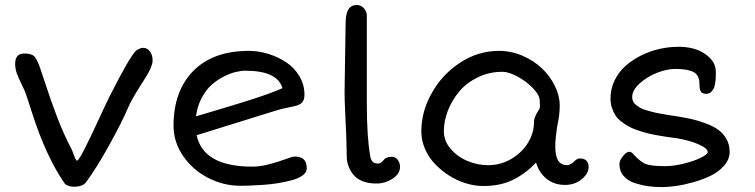

<svg xmlns="http://www.w3.org/2000/svg" viewBox="-20 -742 3065 779"><path d="M242.7 2.9Q167 -106.4 110.4 -283.2Q89.4 -350.1 80.6 -372.6Q76.2 -383.3 64.9 -405.8Q53.7 -428.2 47.6 -446.3Q41.5 -464.4 41.5 -482.9Q41.5 -524.9 78.1 -524.9Q106.9 -524.9 118.2 -514.2Q129.4 -503.4 141.1 -470.7Q145.5 -458 162.4 -407.5Q179.2 -356.9 187 -334.5Q194.8 -312 210.2 -271.2Q225.6 -230.5 240.5 -197.8Q255.4 -165 272 -133.3Q273.4 -130.4 277.6 -118.4Q281.7 -106.4 285.4 -98.4Q289.1 -90.3 292.5 -90.3Q299.3 -90.3 325 -141.4Q350.6 -192.4 383.3 -263.4Q416 -334.5 423.8 -349.1Q506.8 -513.7 532.2 -536.6Q548.8 -547.9 560.1 -547.9Q577.6 -547.9 588.4 -533.4Q599.1 -519 599.1 -496.6Q599.1 -484.4 591.6 -466.8Q584 -449.2 576.9 -437.5Q569.8 -425.8 552.7 -398.9Q513.7 -337.9 502 -310.1Q474.6 -245.6 421.4 -150.1Q368.2 -54.7 328.6 -2Q315.4 15.6 278.3 15.6Q267.6 15.6 256.6 11.5Q245.6 7.3 242.7 2.9Z M684.1 -231.9Q684.1 -372.6 764.2 -454.1Q844.2 -535.6 990.2 -535.6Q1029.3 -535.6 1068.6 -523.4Q1107.9 -511.2 1140.9 -489.5Q1173.8 -467.8 1194.6 -433.1Q1215.3 -398.4 1215.3 -357.9Q1215.3 -337.4 1206.3 -327.1Q1197.3 -316.9 1179.7 -312.5Q1173.3 -310.5 1147.7 -305.4Q1122.1 -300.3 1104.5 -294.9L777.8 -193.4Q805.2 -65.9 1003.9 -65.9Q1036.6 -65.9 1074.5 -76.2Q1112.3 -86.4 1139.9 -96.7Q1167.5 -106.9 1174.8 -106.9Q1200.7 -106.9 1212.6 -95.2Q1224.6 -83.5 1224.6 -58.6Q1224.6 -43 1208.5 -30.8Q1192.4 -18.6 1165.3 -11.2Q1138.2 -3.9 1109.1 1Q1080.1 5.9 1046.6 8.1Q1013.2 10.3 992.7 11Q972.2 11.7 954.6 11.7Q886.7 11.7 824.5 -20.3Q762.2 -52.2 723.1 -108.9Q684.1 -165.5 684.1 -231.9ZM775.4 -270Q777.8 -271 836.7 -288.3Q895.5 -305.7 920.9 -313.5Q946.3 -321.3 994.4 -336.4Q1042.5 -351.6 1074 -363.3Q1105.5 -375 1126 -384.3Q1105.5 -455.1 975.6 -455.1Q957.5 -455.1 935.3 -449.7Q913.1 -444.3 886.5 -430.7Q859.9 -417 837.6 -397Q815.4 -377 797.9 -343.8Q780.3 -310.5 775.4 -270Z M1388.7 -86.4Q1386.2 -97.2 1386.2 -136.7Q1386.2 -174.3 1381.6 -260.3Q1377 -346.2 1378.4 -394.5L1382.3 -649.4Q1382.3 -721.7 1427.2 -721.7Q1444.8 -721.7 1456.5 -708.3Q1468.3 -694.8 1468.3 -680.2V-321.8Q1468.3 -185.1 1482.4 -106.9Q1486.8 -78.6 1512.7 -78.6Q1523.9 -78.6 1532.2 -87.9Q1537.6 -94.2 1540.8 -97.2Q1543.9 -100.1 1551.3 -103Q1558.6 -106 1568.4 -106Q1584.5 -106 1593.8 -93.5Q1603 -81.1 1603 -64.9Q1603 -36.6 1572.8 -17.1Q1542.5 2.4 1511.2 2.4Q1409.2 4.9 1388.7 -86.4Z M1689.5 -208Q1689.5 -290.5 1731.9 -364.3Q1772.9 -439 1846.2 -487.3Q1919.4 -535.6 2004.9 -535.6Q2053.7 -535.6 2099.9 -515.9Q2146 -496.1 2178.7 -464.8Q2211.4 -433.6 2231.2 -393.6Q2251 -353.5 2251 -313.5Q2251 -276.4 2241.7 -234.9Q2232.9 -178.7 2232.9 -150.4Q2232.9 -107.4 2245.4 -89.6Q2257.8 -71.8 2281.7 -71.8Q2287.6 -71.8 2296.6 -77.1Q2305.7 -82.5 2308.1 -85.4Q2313.5 -90.8 2315.4 -92.5Q2317.4 -94.2 2322.3 -96.7Q2327.1 -99.1 2332.5 -99.1Q2368.2 -99.1 2368.2 -63.5Q2368.2 -38.1 2340.1 -14.9Q2312 8.3 2272 8.3Q2229.5 8.3 2198.7 -15.6Q2168 -39.6 2154.8 -82Q2112.8 -38.1 2062 -12.7Q2011.2 12.7 1940.9 12.7Q1906.2 12.7 1870.1 1.7Q1834 -9.3 1802 -29.8Q1770 -50.3 1744.6 -76.9Q1719.2 -103.5 1704.3 -137.9Q1689.5 -172.4 1689.5 -208ZM1780.8 -209Q1780.8 -170.4 1808.6 -137.9Q1836.4 -105.5 1877.2 -88.6Q1918 -71.8 1960 -71.8Q2012.7 -71.8 2056.4 -98.4Q2100.1 -125 2123.3 -164.6Q2146.5 -204.1 2146.5 -245.1Q2146.5 -251.5 2147.7 -257.6Q2148.9 -263.7 2151.9 -270Q2154.8 -276.4 2156.5 -280Q2158.2 -283.7 2162.8 -290.8Q2167.5 -297.9 2168.5 -299.8Q2170.4 -302.7 2170.7 -310.1Q2170.9 -317.4 2170.2 -326.2Q2169.4 -335 2169.4 -335.4Q2169.4 -356 2143.1 -383.5Q2116.7 -411.1 2080.6 -430.9Q2044.4 -450.7 2018.6 -450.7Q1965.3 -450.7 1919.2 -428.5Q1873 -406.2 1843.5 -371.1Q1814 -335.9 1797.4 -293.5Q1780.8 -251 1780.8 -209Z M2493.2 -76.7Q2493.2 -93.8 2512.9 -114.7Q2532.7 -135.7 2548.3 -118.2Q2578.6 -84 2601.8 -75.9Q2625 -67.9 2678.2 -67.9Q2714.4 -67.9 2756.3 -78.6Q2798.3 -89.4 2825 -102.8Q2851.6 -116.2 2851.6 -124.5Q2851.6 -140.1 2814.9 -156.2Q2778.3 -172.4 2725.6 -181.2Q2700.7 -184.6 2684.3 -186.8Q2668 -189 2643.6 -193.6Q2619.1 -198.2 2602.3 -202.6Q2585.4 -207 2564.5 -214.4Q2543.5 -221.7 2529.3 -229.7Q2515.1 -237.8 2500.2 -249.3Q2485.4 -260.7 2476.8 -274.2Q2468.3 -287.6 2462.6 -304.9Q2457 -322.3 2457 -342.3Q2457 -380.9 2473.1 -414.8Q2489.3 -448.7 2516.6 -473.4Q2543.9 -498 2579.6 -516.1Q2615.2 -534.2 2654.5 -543.2Q2693.8 -552.2 2733.4 -552.2Q2799.8 -552.2 2842 -522.2Q2884.3 -492.2 2884.3 -451.7Q2884.3 -441.9 2884.3 -438.2Q2884.3 -434.6 2883.8 -424.1Q2883.3 -413.6 2882.3 -408.4Q2881.3 -403.3 2879.6 -394.5Q2877.9 -385.7 2874.8 -381.1Q2871.6 -376.5 2867.4 -371.1Q2863.3 -365.7 2857.2 -363.5Q2851.1 -361.3 2843.8 -361.3Q2835 -361.3 2829.1 -365Q2823.2 -368.7 2821 -375.7Q2818.8 -382.8 2818.4 -388.2Q2817.9 -393.6 2817.9 -401.4Q2817.9 -437 2793.9 -449.7Q2770 -462.4 2719.2 -462.4Q2686.5 -462.4 2646.2 -446.8Q2606 -431.2 2575.4 -403.6Q2544.9 -376 2544.9 -347.7Q2544.9 -338.4 2548.6 -330.6Q2552.2 -322.8 2560.5 -316.4Q2568.8 -310.1 2576.9 -304.9Q2585 -299.8 2600.3 -295.4Q2615.7 -291 2626.2 -288.1Q2636.7 -285.2 2656.7 -281.5Q2676.8 -277.8 2687.7 -276.1Q2698.7 -274.4 2720.7 -271Q2757.8 -265.1 2785.4 -259Q2813 -252.9 2844 -241.2Q2875 -229.5 2894.8 -215.1Q2914.6 -200.7 2927.5 -177.7Q2940.4 -154.8 2940.4 -126Q2940.4 -96.2 2918.9 -71Q2897.5 -45.9 2865.5 -30Q2833.5 -14.2 2794.9 -3.2Q2756.3 7.8 2723.4 12.5Q2690.4 17.1 2665.5 17.1Q2638.2 17.1 2612.8 13.9Q2587.4 10.7 2558.1 1.7Q2528.8 -7.3 2511 -27.3Q2493.2 -47.4 2493.2 -76.7Z"/></svg>

Font: Short Stack
Style: Regular
Weight: 400
Designer: James Grieshaber
Foundry: James Grieshaber
Version: Version 1.002